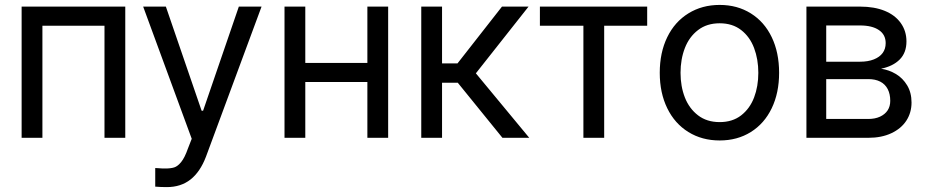

<svg xmlns="http://www.w3.org/2000/svg" viewBox="-20 -557 3746 776"><path d="M67.4 -530.3H486.3V0H402.3V-453.1H151.4V0H67.4Z M607.4 197.3V122.1L623 123Q630.9 124 648.4 124Q669.9 124 684.1 119.6Q698.2 115.2 712.4 97.7Q726.6 80.1 739.3 43.9L754.9 3.9L558.6 -530.3H650.4L794.9 -109.4H800.8L945.3 -530.3H1037.1L812.5 76.2Q789.1 137.7 750 168.5Q710.9 199.2 654.3 199.2Q628.9 199.2 607.4 197.3Z M1485.4 -225.6H1193.4V-302.7H1485.4ZM1213.9 0H1129.9V-530.3H1213.9ZM1548.8 0H1464.8V-530.3H1548.8Z M1682.6 -530.3H1766.6V-300.8H1829.1L2008.8 -530.3H2116.2L1903.3 -260.7L2119.1 0H2010.7L1830.1 -222.7H1766.6V0H1682.6Z M2162.1 -530.3H2595.7V-453.1H2421.9V0H2337.9V-453.1H2162.1Z M2646.5 -262.7Q2646.5 -344.7 2676.8 -406.7Q2707 -468.8 2762.2 -502.9Q2817.4 -537.1 2888.7 -537.1Q2960 -537.1 3014.6 -502.9Q3069.3 -468.8 3099.1 -406.7Q3128.9 -344.7 3128.9 -262.7Q3128.9 -181.6 3099.1 -119.6Q3069.3 -57.6 3014.6 -23.4Q2960 10.7 2888.7 10.7Q2817.4 10.7 2762.2 -23.4Q2707 -57.6 2676.8 -119.6Q2646.5 -181.6 2646.5 -262.7ZM3044.9 -262.7Q3044.9 -317.4 3027.8 -362.8Q3010.7 -408.2 2975.6 -435.5Q2940.4 -462.9 2888.7 -462.9Q2836.9 -462.9 2801.3 -435.5Q2765.6 -408.2 2748 -362.8Q2730.5 -317.4 2730.5 -262.7Q2730.5 -208 2748 -163.1Q2765.6 -118.2 2801.3 -90.8Q2836.9 -63.5 2888.7 -63.5Q2940.4 -63.5 2975.6 -90.8Q3010.7 -118.2 3027.8 -163.1Q3044.9 -208 3044.9 -262.7Z M3239.3 -530.3H3456.1Q3513.7 -530.3 3555.7 -513.2Q3597.7 -496.1 3620.6 -463.9Q3643.6 -431.6 3643.6 -389.6Q3643.6 -343.8 3616.2 -316.4Q3588.9 -289.1 3541 -279.3Q3573.2 -274.4 3601.1 -257.8Q3628.9 -241.2 3646.5 -211.9Q3664.1 -182.6 3664.1 -142.6Q3664.1 -101.6 3643.1 -69.3Q3622.1 -37.1 3582.5 -18.6Q3543 0 3489.3 0H3239.3ZM3578.1 -149.4Q3578.1 -176.8 3567.9 -196.8Q3557.6 -216.8 3537.6 -227.1Q3517.6 -237.3 3489.3 -237.3H3319.3V-76.2H3489.3Q3516.6 -76.2 3536.6 -85.4Q3556.6 -94.7 3567.4 -110.8Q3578.1 -127 3578.1 -149.4ZM3559.6 -382.8Q3559.6 -417 3532.2 -435.5Q3504.9 -454.1 3456.1 -454.1H3319.3V-307.6H3456.1Q3488.3 -307.6 3511.7 -316.9Q3535.2 -326.2 3547.4 -342.8Q3559.6 -359.4 3559.6 -382.8Z"/></svg>

Font: Pretendard GOV Variable
Style: Regular
Weight: 400
Designer: Base glyphs from Inter by Rasmus Andersson; Hangul glyphs from Noto Sans CJK(Source Han Sans) by Jang Soo-young and Kang
Foundry: Kil Hyung-jin
Version: Version 1.307;Glyphs 3.2 (3192)